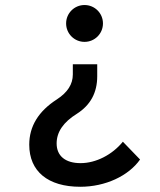

<svg xmlns="http://www.w3.org/2000/svg" viewBox="-20 -547 626 753"><path d="M294.9 185.5C393.1 185.5 483.9 143.1 529.3 78.6L461.9 8.8C420.4 59.6 356.9 92.8 295.9 92.8C236.3 92.8 202.1 64.5 202.1 15.6C202.1 -29.3 228.5 -67.9 281.2 -100.6C335 -134.8 361.3 -183.6 361.3 -248V-294.9H265.6V-254.9C265.6 -216.8 245.1 -184.6 203.1 -157.2C130.9 -110.8 94.7 -51.8 94.7 20.5C94.7 125 168 185.5 294.9 185.5ZM311.5 -527.3C271.5 -527.3 239.3 -495.1 239.3 -455.1C239.3 -415 271.5 -382.8 311.5 -382.8C351.6 -382.8 383.8 -415 383.8 -455.1C383.8 -495.1 351.6 -527.3 311.5 -527.3Z"/></svg>

Font: Cascadia Mono NF
Style: Regular
Weight: 400
Monospace: yes
Designer: Aaron Bell
Foundry: Saja Typeworks
Version: Version 2404.023